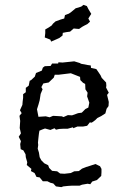

<svg xmlns="http://www.w3.org/2000/svg" viewBox="-20 -759 521 789"><path d="M259 5 240 7 232 10 210 7 199 -5 187 -8 175 -14H156L143 -30L130 -32L122 -48L107 -56L109 -65L90 -81L92 -92L86 -113L85 -125L76 -141L65 -146L63 -167L66 -179L57 -197L66 -211L61 -233L63 -262L60 -283L69 -294L62 -306L72 -328L73 -341L75 -357V-372L86 -380V-398L98 -407L102 -427L108 -430L123 -444L128 -459L152 -469L156 -481L164 -487L188 -488L194 -498H219L220 -503L237 -502L266 -505L285 -507L308 -500L313 -497L339 -492L353 -490L354 -480L376 -475L393 -450L398 -439L416 -420L417 -407L416 -399L427 -378L420 -369L427 -340L426 -323L418 -312L413 -293L396 -282L380 -274L371 -265L357 -255L349 -256L338 -242L321 -239H298L281 -232L280 -236L258 -230H240L223 -229L210 -226L204 -232L187 -225L165 -231L154 -227L142 -222L140 -210L138 -193L136 -173L137 -163L135 -148L140 -132L143 -113L150 -100L162 -88L178 -80L182 -69L194 -57L215 -55L227 -46L245 -45L271 -48L285 -55L304 -56L317 -66L335 -73L339 -74L372 -85L391 -76L397 -65V-51L396 -36L378 -19L359 -13L351 -2L340 -4L317 0L307 4H275ZM138 -279 168 -281 184 -277 198 -283 234 -281 241 -278 259 -286 276 -285 301 -294 316 -296 331 -311 343 -317 347 -337 338 -363 340 -378 331 -392 330 -414 321 -419 310 -430 309 -443 271 -458 222 -452H205L201 -440L180 -420L158 -416L150 -401L155 -392L147 -373L143 -347L138 -329L132 -310ZM190 -588 187 -596 177 -600 164 -605 166 -623V-638L180 -646L192 -654L198 -662L208 -671L230 -679L244 -683L247 -697L263 -703L273 -710L291 -725L302 -728L314 -732L323 -739L337 -734L343 -722L355 -702L343 -683L350 -670L339 -660L327 -654L318 -649L305 -640L292 -641L283 -642L268 -629L253 -627L238 -624L237 -613L224 -603L213 -598Z"/></svg>

Font: Winky Rough Light
Style: Regular
Weight: 300
Designer: Simon Atzbach
Foundry: typofactur
Version: Version 1.206; ttfautohint (v1.8.4.7-5d5b)